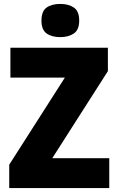

<svg xmlns="http://www.w3.org/2000/svg" viewBox="-20 -957 600 977"><path d="M536 0H27V-119L310 -562H33V-714H529V-595L246 -152H536ZM287 -937Q329 -937 356 -918.5Q383 -900 383 -852Q383 -805 355.5 -786.5Q328 -768 287 -768Q244 -768 217.5 -786.5Q191 -805 191 -852Q191 -900 217 -918.5Q243 -937 287 -937Z"/></svg>

Font: Noto Sans Myanmar UI SemiCondensed Black
Style: Regular
Weight: 900
Width: 4
Designer: Monotype Design Team
Foundry: Monotype Imaging Inc.
Version: Version 2.103; ttfautohint (v1.8.4.7-5d5b)